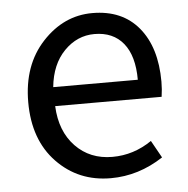

<svg xmlns="http://www.w3.org/2000/svg" viewBox="-45 -602 645 658"><g transform="rotate(-5 277.0 -272.5)"><path d="M310.5 12.7Q199.2 12.7 125 -64.5Q50.8 -141.6 50.8 -271.5Q50.8 -398.4 124 -477.5Q197.3 -556.6 295.9 -556.6Q398.4 -556.6 455.1 -488.3Q511.7 -419.9 511.7 -301.8Q511.7 -275.4 507.8 -250H141.6Q145.5 -163.1 195.3 -111.3Q245.1 -59.6 322.3 -59.6Q395.5 -59.6 458 -102.5L491.2 -43Q406.2 12.7 310.5 12.7ZM140.6 -315.4H431.6Q431.6 -397.5 396.5 -440.9Q361.3 -484.4 296.9 -484.4Q237.3 -484.4 192.9 -439Q148.4 -393.6 140.6 -315.4Z"/></g></svg>

Font: Gen Shin Gothic Regular
Style: Regular
Weight: 400
Designer: [Source Han Sans]
Ryoko NISHIZUKA  (kana & ideographs); Paul D. Hunt (Latin, Greek & Cyrillic); Wenlong ZHANG  (bopomofo
Version: Version 1.002.20150607